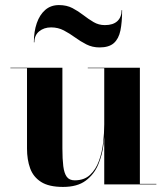

<svg xmlns="http://www.w3.org/2000/svg" viewBox="-20 -727 657 757"><path d="M228.5 10Q172.5 10 141.8 -9.8Q111 -29.5 98.8 -63.5Q86.5 -97.5 86.5 -141V-458H21V-460H226V-142Q226 -100 229.5 -72Q233 -44 243.2 -30Q253.5 -16 274.5 -16Q312 -16 335 -37.5Q358 -59 370.2 -93Q382.5 -127 386.8 -165.2Q391 -203.5 391 -237L393.5 -239.5Q393.5 -202.5 388.5 -159.5Q383.5 -116.5 367.2 -78Q351 -39.5 318 -14.8Q285 10 228.5 10ZM391 0V-458H326V-460H531.5V-2H596.5V0ZM372.5 -540Q344 -540 320.5 -552Q297 -564 275.8 -579.5Q254.5 -595 231.8 -607Q209 -619 181.5 -619Q153.5 -619 134.5 -603.5Q115.5 -588 115.5 -560H113.5Q113.5 -602.5 125 -635.8Q136.5 -669 158.5 -688Q180.5 -707 212.5 -707Q243 -707 265.8 -695Q288.5 -683 308.5 -667.5Q328.5 -652 348.8 -640Q369 -628 393.5 -628Q426 -628 442.8 -643.8Q459.5 -659.5 459.5 -687H461.5Q461.5 -639.5 454.8 -606.8Q448 -574 428.8 -557Q409.5 -540 372.5 -540Z"/></svg>

Font: Bodoni Moda 96pt
Style: Bold
Weight: 700
Version: Version 2.005